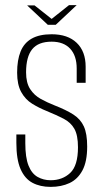

<svg xmlns="http://www.w3.org/2000/svg" viewBox="-20 -725 405 751"><path d="M178 6Q137 6 107 -10Q77 -26 60.5 -63.5Q44 -101 44 -166V-199Q52 -199 61.5 -199Q71 -199 79 -199V-165Q79 -109 91.5 -77.5Q104 -46 127 -33Q150 -20 178 -20Q224 -20 254.5 -48.5Q285 -77 285 -149Q285 -196 271 -221Q257 -246 229 -260.5Q201 -275 162 -291Q132 -303 105.5 -319.5Q79 -336 63 -365Q47 -394 47 -441Q47 -490 60.5 -523.5Q74 -557 104 -574Q134 -591 182 -591Q245 -591 280 -557.5Q315 -524 315 -464V-401Q307 -401 298.5 -401Q290 -401 280 -401V-457Q280 -507 254.5 -534.5Q229 -562 182 -562Q130 -562 106 -532.5Q82 -503 82 -442Q82 -401 98 -376.5Q114 -352 139.5 -338Q165 -324 193 -313Q239 -295 267 -277Q295 -259 308 -230.5Q321 -202 321 -152Q321 -93 302.5 -58.5Q284 -24 252 -9Q220 6 178 6ZM167 -628 86 -704H115L182 -651L250 -705H280L198 -628Z"/></svg>

Font: Alumni Sans ExtraLight
Style: Regular
Weight: 250
Version: Version 1.018